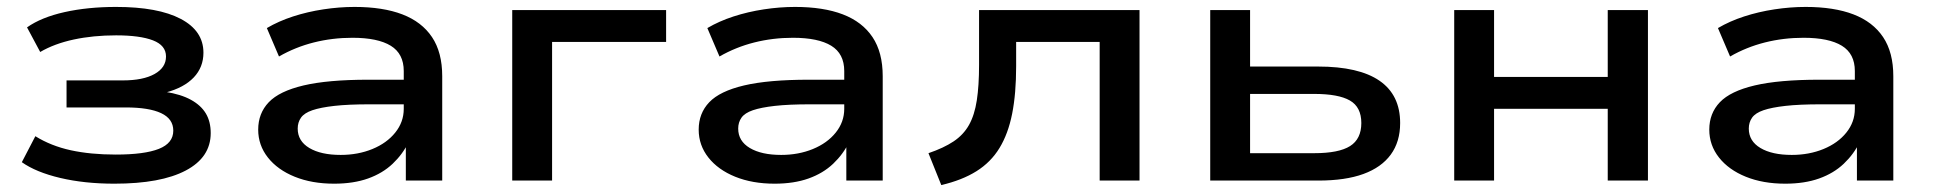

<svg xmlns="http://www.w3.org/2000/svg" viewBox="-20 -521 5583 554"><path d="M310 9Q224 9 154 -7.5Q84 -24 43 -53L82 -128Q127 -100 184 -87.5Q241 -75 314 -75Q397 -75 438.5 -91.5Q480 -108 480 -144Q480 -178 445 -194.5Q410 -211 343 -211H172V-289H334Q393 -289 426 -307.5Q459 -326 459 -358Q459 -390 421.5 -404.5Q384 -419 315 -419Q249 -419 193 -407Q137 -395 96 -371L58 -442Q99 -471 166 -486Q233 -501 315 -501Q436 -501 501.5 -466.5Q567 -432 567 -369Q567 -327 539 -297.5Q511 -268 458 -254L457 -256Q502 -249 531 -233Q560 -217 574 -193.5Q588 -170 588 -137Q588 -67 516 -29Q444 9 310 9Z M944 9Q880 9 830.5 -11Q781 -31 753 -66.5Q725 -102 725 -147Q725 -194 755.5 -226Q786 -258 856 -274.5Q926 -291 1043 -291H1163V-220H1047Q985 -220 945 -215.5Q905 -211 881.5 -203Q858 -195 848.5 -181.5Q839 -168 839 -150Q839 -114 872.5 -94Q906 -74 963 -74Q1013 -74 1054.5 -91Q1096 -108 1120.5 -138.5Q1145 -169 1145 -207V-316Q1145 -366 1107.5 -389Q1070 -412 997 -412Q939 -412 885.5 -398.5Q832 -385 785 -358L750 -440Q784 -460 825.5 -473.5Q867 -487 913 -494Q959 -501 1003 -501Q1085 -501 1141 -479.5Q1197 -458 1226.5 -414Q1256 -370 1256 -301V0H1151V-110L1159 -111Q1142 -76 1113 -48.5Q1084 -21 1042 -6Q1000 9 944 9Z M1458 0V-492H1902V-400H1573V0Z M2215 9Q2151 9 2101.5 -11Q2052 -31 2024 -66.5Q1996 -102 1996 -147Q1996 -194 2026.5 -226Q2057 -258 2127 -274.5Q2197 -291 2314 -291H2434V-220H2318Q2256 -220 2216 -215.5Q2176 -211 2152.5 -203Q2129 -195 2119.5 -181.5Q2110 -168 2110 -150Q2110 -114 2143.5 -94Q2177 -74 2234 -74Q2284 -74 2325.5 -91Q2367 -108 2391.5 -138.5Q2416 -169 2416 -207V-316Q2416 -366 2378.5 -389Q2341 -412 2268 -412Q2210 -412 2156.5 -398.5Q2103 -385 2056 -358L2021 -440Q2055 -460 2096.5 -473.5Q2138 -487 2184 -494Q2230 -501 2274 -501Q2356 -501 2412 -479.5Q2468 -458 2497.5 -414Q2527 -370 2527 -301V0H2422V-110L2430 -111Q2413 -76 2384 -48.5Q2355 -21 2313 -6Q2271 9 2215 9Z M2696 13 2659 -79Q2703 -94 2731.5 -113Q2760 -132 2776 -160.5Q2792 -189 2798.5 -231.5Q2805 -274 2805 -334V-492H3268V0H3153V-400H2912V-330Q2912 -251 2900.5 -193Q2889 -135 2864 -94Q2839 -53 2797.5 -27Q2756 -1 2696 13Z M3472 0V-492H3587V-329H3783Q3901 -329 3960.5 -288Q4020 -247 4020 -166Q4020 -112 3993 -75Q3966 -38 3914 -19Q3862 0 3784 0ZM3587 -79H3772Q3843 -79 3875.5 -99.5Q3908 -120 3908 -166Q3908 -212 3875 -231Q3842 -250 3772 -250H3587Z M4176 0V-492H4291V-299H4619V-492H4735V0H4619V-207H4291V0Z M5131 9Q5067 9 5017.5 -11Q4968 -31 4940 -66.5Q4912 -102 4912 -147Q4912 -194 4942.5 -226Q4973 -258 5043 -274.5Q5113 -291 5230 -291H5350V-220H5234Q5172 -220 5132 -215.5Q5092 -211 5068.5 -203Q5045 -195 5035.5 -181.5Q5026 -168 5026 -150Q5026 -114 5059.5 -94Q5093 -74 5150 -74Q5200 -74 5241.5 -91Q5283 -108 5307.5 -138.5Q5332 -169 5332 -207V-316Q5332 -366 5294.5 -389Q5257 -412 5184 -412Q5126 -412 5072.5 -398.5Q5019 -385 4972 -358L4937 -440Q4971 -460 5012.5 -473.5Q5054 -487 5100 -494Q5146 -501 5190 -501Q5272 -501 5328 -479.5Q5384 -458 5413.5 -414Q5443 -370 5443 -301V0H5338V-110L5346 -111Q5329 -76 5300 -48.5Q5271 -21 5229 -6Q5187 9 5131 9Z"/></svg>

Font: Nunito Sans 10pt Expanded SemiBold
Style: Regular
Weight: 600
Width: 7
Designer: Vernon Adams
Foundry: Vernon Adams
Version: Version 3.101;gftools[0.9.27]